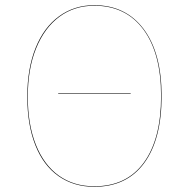

<svg xmlns="http://www.w3.org/2000/svg" viewBox="-20 -710 727 739"><path d="M602 -340Q602 -174 535 -82.5Q468 9 343 9Q264 9 205.5 -32Q147 -73 116 -151.5Q85 -230 85 -338Q85 -446 117 -525.5Q149 -605 207.5 -647.5Q266 -690 343 -690Q464 -690 533 -598Q602 -506 602 -340ZM87 -338Q87 -231 118 -153Q149 -75 206.5 -34Q264 7 343 7Q467 7 533.5 -84Q600 -175 600 -340Q600 -505 532 -596.5Q464 -688 343 -688Q266 -688 208.5 -645.5Q151 -603 119 -524Q87 -445 87 -338ZM483 -349H204V-351H483Z"/></svg>

Font: FiraGO Two
Style: Regular
Weight: 100
Designer: bBox Type
Foundry: bBox Type GmbH
Version: Version 1.001